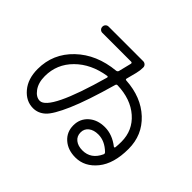

<svg xmlns="http://www.w3.org/2000/svg" viewBox="-167 -1024 1334 1334"><g transform="rotate(45 500.0 -356.5)"><path d="M456.1 -510.7Q319.3 -489.3 234.9 -405.3Q150.4 -321.3 150.4 -203.1Q150.4 -138.7 180.2 -97.7Q210 -56.6 247.1 -56.6Q338.9 -56.6 463.9 -502Q464.8 -505.9 462.4 -508.8Q460 -511.7 456.1 -510.7ZM823.2 -107.4Q828.1 -117.2 819.3 -126Q763.7 -179.7 700.2 -179.7Q656.2 -179.7 629.4 -158.7Q602.5 -137.7 602.5 -102.5Q602.5 -65.4 629.4 -43.9Q656.2 -22.5 700.2 -22.5Q784.2 -22.5 823.2 -107.4ZM250 12.7Q180.7 12.7 130.4 -46.9Q80.1 -106.4 80.1 -203.1Q80.1 -353.5 189.9 -458.5Q299.8 -563.5 474.6 -580.1Q485.4 -582 489.3 -591.8Q500 -631.8 512.7 -686.5Q514.6 -697.3 503.9 -698.2H220.7Q208 -698.2 199.2 -707Q190.4 -715.8 190.4 -729Q190.4 -742.2 199.2 -751Q208 -759.8 220.7 -759.8H560.5Q573.2 -759.8 582.5 -751Q591.8 -742.2 591.8 -728.5Q591.8 -699.2 584 -668Q566.4 -602.5 564.5 -592.8Q562.5 -582 572.3 -582Q727.5 -572.3 823.7 -482.4Q919.9 -392.6 919.9 -256.8Q919.9 -112.3 855.5 -32.7Q791 46.9 700.2 46.9Q626 46.9 579.1 5.4Q532.2 -36.1 532.2 -101.6Q532.2 -166 578.1 -207Q624 -248 696.8 -248Q769.5 -248 836.9 -195.3Q839.8 -193.4 842.8 -194.8Q845.7 -196.3 846.7 -200.2Q849.6 -227.5 849.6 -256.8Q849.6 -368.2 767.6 -439.9Q685.5 -511.7 552.7 -515.6Q543 -515.6 540 -505.9Q479.5 -292 428.7 -175.3Q377.9 -58.6 338.9 -22.9Q299.8 12.7 250 12.7Z"/></g></svg>

Font: Rounded-X Mgen+ 1mn regular
Style: Regular
Weight: 400
Designer: [Source Han Sans]
Ryoko NISHIZUKA  (kana & ideographs); Paul D. Hunt (Latin, Greek & Cyrillic); Wenlong ZHANG  (bopomofo
Version: Version 1.059.20150602